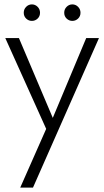

<svg xmlns="http://www.w3.org/2000/svg" viewBox="-20 -633 474 873"><path d="M99 -548.5Q88 -559 88 -575Q88 -591 99 -602Q110 -613 125 -613Q140 -613 151 -602Q162 -591 162 -575Q162 -559 151 -548.5Q140 -538 125 -538Q110 -538 99 -548.5ZM283 -548.5Q272 -559 272 -575Q272 -591 283 -602Q294 -613 309 -613Q324 -613 335 -602Q346 -591 346 -575Q346 -559 335 -548.5Q324 -538 309 -538Q294 -538 283 -548.5ZM430 -460 130 220H72L190 -47L4 -460H66L220 -97L372 -460Z"/></svg>

Font: Renner* Light
Style: Light
Weight: 300
Version: Version 003.000 ; ttfautohint (v0.97) -l 8 -r 50 -G 200 -x 1